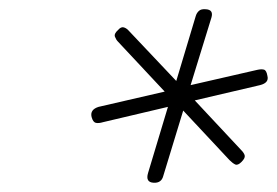

<svg xmlns="http://www.w3.org/2000/svg" viewBox="-20 -1038 599 415"><path d="M312 -643Q294 -644 300 -664L343 -807L203 -774Q193 -771 187 -772.5Q181 -774 178 -785Q174 -801 193 -807L336 -840L235 -948Q231 -952 228.5 -958.5Q226 -965 235 -973Q241 -980 246.5 -979Q252 -978 257 -973L361 -863L403 -1003Q405 -1010 410 -1014.5Q415 -1019 425 -1018Q442 -1017 437 -1000L392 -854L536 -887Q545 -889 550.5 -887.5Q556 -886 558 -874Q562 -859 542 -854L401 -821L501 -714Q508 -707 509 -701.5Q510 -696 502 -688Q494 -680 488.5 -682.5Q483 -685 476 -692L376 -799L333 -658Q329 -642 312 -643Z"/></svg>

Font: Playwrite US Trad Thin
Style: Regular
Weight: 250
Designer: Veronika Burian, José Scaglione
Foundry: TypeTogether
Version: Version 1.003